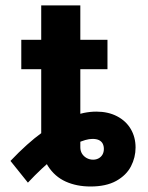

<svg xmlns="http://www.w3.org/2000/svg" viewBox="-20 -677 547 708"><path d="M276.2 -657.2V-133.6Q276.2 -120.8 282.3 -110.6Q288.4 -100.5 299.4 -94.3Q310.4 -88.2 323.5 -88.2Q334.7 -88.2 343.8 -93.2Q352.8 -98.1 357.9 -107Q363 -115.9 363 -127.9Q363 -138.7 358.8 -147.1Q354.5 -155.5 345.2 -160.2Q336 -164.8 320.8 -164.8Q297.3 -164.8 261.8 -148Q226.4 -131.2 181 -95.4Q135.6 -59.6 82.9 -3.5L18.6 -83.6Q80.9 -149.1 134.9 -188.1Q188.8 -227.1 239.8 -246.2Q290.7 -265.4 335.3 -265.4Q378.9 -265.4 411.8 -248.2Q444.8 -231 462.4 -200.9Q479.9 -170.9 479.9 -133Q479.9 -96.4 462.9 -63.6Q445.9 -30.8 408.7 -10Q371.5 10.7 313.7 10.7Q262.8 10.7 222.4 -7.4Q182 -25.6 157 -64.5Q132 -103.3 132 -164V-657.2ZM376.3 -421.8H58.5V-530.3H376.3Z"/></svg>

Font: WEMIX Pretendard Variable
Style: Regular
Weight: 400
Designer: Base glyphs from Inter by Rasmus Andersson; Hangeul glyphs from Noto Sans CJK(Source Han Sans) by Jang Soo-young and Kan
Foundry: Kil Hyung-jin
Version: Version 1.000;Glyphs 3.2 (3208)